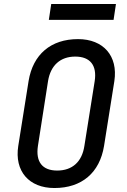

<svg xmlns="http://www.w3.org/2000/svg" viewBox="-20 -937 640 967"><path d="M226 -837H552L564 -917H238ZM254 10C392 10 482 -67 504 -202L556 -529C575 -655 501 -740 373 -740C236 -740 146 -663 124 -529L72 -202C52 -75 126 10 254 10ZM268 -78C193 -78 159 -122 171 -202L222 -529C235 -608 284 -652 359 -652C434 -652 469 -608 457 -529L405 -202C393 -122 344 -78 268 -78Z"/></svg>

Font: JetBrains Mono Medium
Style: Italic
Weight: 436
Italic angle: -9°
Monospace: yes
Designer: Philipp Nurullin, Konstantin Bulenkov
Foundry: JetBrains
Version: Version 2.305